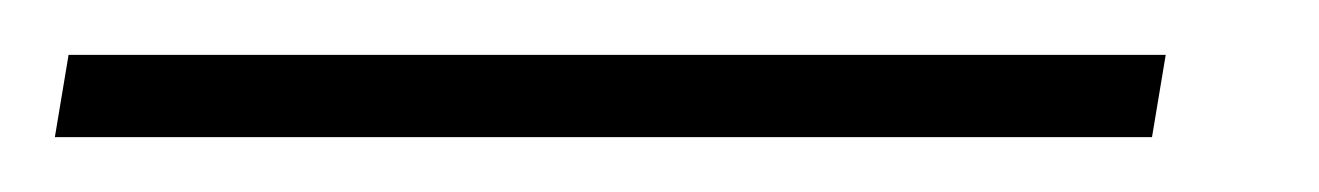

<svg xmlns="http://www.w3.org/2000/svg" viewBox="-81 20 481 70"><path d="M-56 40H344L339 70H-61Z"/></svg>

Font: Thasadith
Style: Italic
Weight: 400
Italic angle: -9°
Designer: Cadson Demak Co.,Ltd.
Foundry: Cadson Demak Co.,Ltd.
Version: Version 1.000; ttfautohint (v1.6)